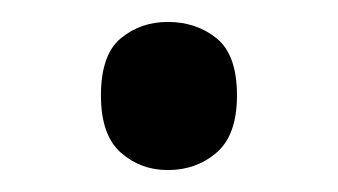

<svg xmlns="http://www.w3.org/2000/svg" viewBox="-20 -141 308 175"><path d="M72 -54Q72 -91 90 -106Q108 -121 133 -121Q159 -121 177.5 -106Q196 -91 196 -54Q196 -18 177.5 -2Q159 14 133 14Q108 14 90 -2Q72 -18 72 -54Z"/></svg>

Font: Noto Sans Old North Arabian
Style: Regular
Weight: 400
Designer: Monotype Design Team
Foundry: Monotype Imaging Inc.
Version: Version 2.001; ttfautohint (v1.8.4.7-5d5b)